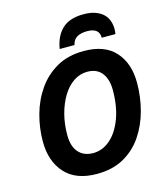

<svg xmlns="http://www.w3.org/2000/svg" viewBox="-135 -1042 1000 1155"><g transform="rotate(-15 365.0 -464.5)"><path d="M325 10Q195 10 127.5 -64.5Q60 -139 60 -262Q60 -346 82.5 -428Q105 -510 151.5 -577Q198 -644 269 -684.5Q340 -725 438 -725Q568 -725 633.5 -652Q699 -579 699 -458Q699 -371 677 -287.5Q655 -204 609.5 -136.5Q564 -69 493.5 -29.5Q423 10 325 10ZM336 -117Q394 -117 442 -158.5Q490 -200 518.5 -276Q547 -352 547 -454Q547 -520 516.5 -559.5Q486 -599 426 -599Q380 -599 340.5 -572.5Q301 -546 272.5 -499Q244 -452 228 -391.5Q212 -331 212 -262Q212 -191 245 -154Q278 -117 336 -117ZM302 -774Q315 -853 361 -896Q407 -939 494 -939Q538 -939 568.5 -927.5Q599 -916 617.5 -897.5Q636 -879 644 -855Q652 -831 652 -806Q652 -788 649 -774H564Q564 -835 489 -835Q451 -835 426.5 -821.5Q402 -808 394 -774Z"/></g></svg>

Font: BC Sans
Style: Bold Italic
Weight: 700
Italic angle: -12°
Designer: Monotype Design Team
Province of B.C.
Foundry: Monotype Imaging Inc.
Version: Version 2.000;GOOG;noto-source:20170915:90ef993387c0